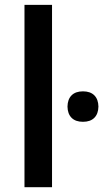

<svg xmlns="http://www.w3.org/2000/svg" viewBox="-20 -780 430 800"><path d="M196.8 0H82V-759.8H196.8ZM261.2 -335.9Q261.7 -366.2 278.3 -382.8Q294.9 -399.4 325.7 -399.4Q356.4 -399.4 373 -382.8Q389.6 -366.2 390.1 -335.9Q389.6 -305.7 373 -289.1Q356.4 -272.5 325.7 -272.5Q294.9 -272.5 278.3 -289.1Q261.7 -305.7 261.2 -335.9Z"/></svg>

Font: OpenSans-Semibold
Style: Regular
Weight: 600
Foundry: Ascender Corporation
Version: Version 1.10